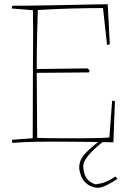

<svg xmlns="http://www.w3.org/2000/svg" viewBox="-20 -667 651 904"><path d="M39 6Q37 2 37 -9L134 -16Q134 -95 134.5 -173Q135 -251 135 -330Q135 -370 135.5 -420.5Q136 -471 136 -523Q136 -575 135 -619L35 -627Q35 -630 36 -633.5Q37 -637 38 -640Q71 -640 117 -640.5Q163 -641 215 -642Q267 -643 318.5 -644Q370 -645 414 -646Q458 -647 487 -647L488 -631L497 -458Q491 -456 484 -456L483 -464L465 -629Q394 -629 319 -627Q244 -625 158 -620Q156 -567 154.5 -492Q153 -417 153 -342L392 -345L402 -335L399 -326L153 -324L155 -18Q167 -17 200 -16.5Q233 -16 276.5 -16Q320 -16 364 -16Q408 -16 443.5 -17Q479 -18 495 -20L508 -193Q515 -193 521 -190L519 -134L516 -53L514 3Q457 2 399 1Q341 0 285 0Q241 0 210 0Q179 0 153.5 0.5Q128 1 101.5 2Q75 3 39 6ZM456 -9H477Q421 34 396.5 64.5Q372 95 372 112Q372 185 431 201Q458 197 477 189.5Q496 182 524 164L533 175Q510 191 484 204Q458 217 441 217Q425 217 407.5 209.5Q390 202 376 186Q366 174 359.5 155Q353 136 353 121Q353 86 381.5 55.5Q410 25 456 -9Z"/></svg>

Font: Labrada Thin
Style: Regular
Weight: 100
Designer: Mercedes Jáuregui
Foundry: Omnibus-Type Team
Version: Version 1.000; ttfautohint (v1.8.4.7-5d5b)